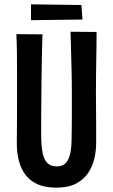

<svg xmlns="http://www.w3.org/2000/svg" viewBox="-20 -853 519 883"><path d="M239 10Q188.2 10 153.6 -5.3Q119 -20.6 97.9 -48.1Q76.8 -75.6 67.1 -112.3Q57.4 -149 57.4 -192.2Q57.4 -227 57.9 -269.7Q58.4 -312.5 58.4 -355.2Q58.4 -398 58.4 -432Q58.4 -477 58.4 -520Q58.4 -563 57.9 -606.5Q57.4 -650 55.4 -696L175.4 -695Q174.4 -662 173.4 -625.5Q172.4 -589 171.9 -553Q171.4 -517 170.9 -484.5Q170.4 -452 170.4 -426Q170.4 -397.1 169.9 -369.3Q169.4 -341.4 169.4 -316Q169.4 -290.6 169.4 -269.8Q169.4 -249 169.4 -234Q169.4 -186 175.2 -153.4Q181 -120.8 196.8 -104.2Q212.6 -87.6 241.5 -87.6Q264.4 -87.6 277.8 -99.1Q291.2 -110.6 298.1 -129.8Q305 -149 307.2 -172.8Q309.4 -196.6 309.4 -221.2Q309.4 -231 309.9 -255.6Q310.4 -280.2 310.4 -321.6Q310.4 -363 310.4 -424Q310.4 -488 308.9 -540.5Q307.4 -593 306.4 -634.5Q305.4 -676 304.4 -707L424.2 -706Q424.2 -673 423.7 -642.5Q423.2 -612 422.7 -580Q422.2 -548 421.7 -510Q421.2 -472 421.2 -422Q422.2 -337 422.2 -277Q422.2 -217 422.2 -194.2Q422.2 -162 414.5 -126.3Q406.8 -90.6 386.7 -59.6Q366.6 -28.6 330.8 -9.3Q295 10 239 10ZM122.6 -760.2V-833L354.4 -830L359.4 -763.2Z"/></svg>

Font: Truculenta
Style: Regular
Weight: 400
Designer: Ivan Castro, Eva Sanz & Omnibus-Type Team
Foundry: Omnibus-Type
Version: Version 1.002